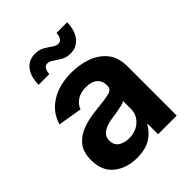

<svg xmlns="http://www.w3.org/2000/svg" viewBox="-215 -879 1011 1011"><g transform="rotate(-45 290.5 -373.5)"><path d="M214.8 10.7Q136.7 10.7 85 -30.5Q33.2 -71.8 33.2 -152.8Q33.2 -213.9 62.5 -248.5Q91.8 -283.2 138.7 -299.3Q185.5 -315.4 239.3 -320.3Q309.6 -327.1 340.6 -334.7Q371.6 -342.3 371.6 -369.1V-371.6Q371.6 -406.2 349.4 -425.3Q327.1 -444.3 286.1 -444.3Q243.7 -444.3 217.8 -426Q191.9 -407.7 183.1 -381.3L48.8 -403.8Q69.8 -474.6 132.6 -513.7Q195.3 -552.7 286.6 -552.7Q345.2 -552.7 398.2 -534.2Q451.2 -515.6 484.6 -474.9Q518.1 -434.1 518.1 -367.7V0H379.4V-75.7H374.5Q354.5 -37.6 314.9 -13.4Q275.4 10.7 214.8 10.7ZM256.3 -92.3Q307.6 -92.3 340.1 -122.1Q372.6 -151.9 372.6 -195.3V-254.4Q363.8 -248 344 -243.4Q324.2 -238.8 302.2 -235.1Q280.3 -231.4 264.2 -229.5Q223.6 -223.6 198.7 -206.5Q173.8 -189.5 173.8 -156.7Q173.8 -125 197 -108.6Q220.2 -92.3 256.3 -92.3ZM356 -626Q325.2 -626 302.7 -638.7Q280.3 -651.4 263.2 -663.8Q246.1 -676.3 230.5 -676.3Q215.3 -676.3 207.3 -663.1Q199.2 -649.9 198.2 -628.9H118.2Q119.6 -690.9 147 -724.6Q174.3 -758.3 219.7 -758.3Q251 -758.3 272.9 -745.6Q294.9 -732.9 311.8 -720.5Q328.6 -708 345.2 -708Q375 -708 378.4 -755.4H457.5Q456.1 -693.8 427.7 -659.9Q399.4 -626 356 -626Z"/></g></svg>

Font: Inter
Style: Bold
Weight: 700
Designer: Rasmus Andersson
Foundry: rsms
Version: Version 4.001;git-9221beed3